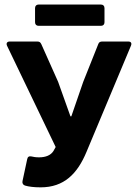

<svg xmlns="http://www.w3.org/2000/svg" viewBox="-20 -805 594 837"><path d="M132.8 -769.5V-708C132.8 -698.2 138.7 -692.4 148.4 -692.4H419.9C429.7 -692.4 435.5 -698.2 435.5 -708V-769.5C435.5 -779.3 429.7 -785.2 419.9 -785.2H148.4C138.7 -785.2 132.8 -779.3 132.8 -769.5ZM88.9 3.9C105.5 8.8 127.9 11.7 157.2 11.7C258.8 11.7 317.4 -46.9 357.4 -143.6L550.8 -605.5C555.7 -617.2 550.8 -624 539.1 -624H425.8C417 -624 411.1 -621.1 408.2 -612.3L342.8 -448.2L291 -297.9H287.1L233.4 -448.2L160.2 -612.3C156.2 -621.1 151.4 -624 142.6 -624H22.5C10.7 -624 5.9 -616.2 10.7 -605.5L222.7 -164.1L212.9 -146.5C201.2 -127.9 178.7 -119.1 150.4 -119.1C134.8 -119.1 125 -121.1 117.2 -123C107.4 -125 100.6 -122.1 98.6 -111.3L78.1 -15.6C76.2 -6.8 80.1 1 88.9 3.9Z"/></svg>

Font: Ed Sans Neue
Style: Bold
Weight: 700
Designer: Stephen Hutchings
Version: Version 1.004;PS 001.004;hotconv 1.0.88;makeotf.lib2.5.64775